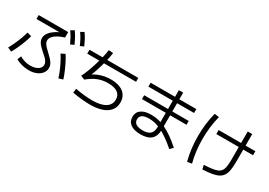

<svg xmlns="http://www.w3.org/2000/svg" viewBox="14 -1822 3971 2838"><g transform="rotate(30 2000.0 -402.5)"><path d="M454 48.7Q396.7 48.7 336.3 33.2Q276 17.7 231.3 -8.6L257.3 -73.4Q301.3 -47.7 349.5 -34.5Q397.7 -21.4 445.3 -22Q496 -22.7 534.5 -37.2Q572.9 -51.7 595.1 -76.9Q617.3 -102 617.3 -134.7Q617.3 -162.3 602.4 -187Q587.6 -211.7 563.1 -235.8Q538.6 -260 508 -285.6Q474.6 -315.3 447.3 -342.8Q420 -370.3 404.1 -399.6Q388.3 -429 388.3 -462Q388.3 -506.3 416.6 -547.5Q444.9 -588.6 497.9 -625Q550.9 -661.3 626.2 -690L641.6 -665.3H177V-732H680.3V-638.9Q614.6 -619.3 567.8 -592.9Q521 -566.6 496.4 -534.8Q471.7 -503 471.7 -468.7Q471.7 -443.3 486 -419.5Q500.4 -395.7 524.4 -371.3Q548.4 -347 577.7 -320.3Q612 -288 639.9 -258.2Q667.7 -228.3 684.2 -197.8Q700.7 -167.3 700.7 -132Q700.7 -79.3 668.8 -38.3Q637 2.7 581.7 25.7Q526.3 48.7 454 48.7ZM25.6 -91.7Q54.3 -142 80.5 -199.5Q106.6 -257 128.3 -315.5Q150 -374 163.6 -425.7L237 -405Q223 -351.3 201 -292Q179 -232.6 151.9 -173.1Q124.7 -113.6 94.4 -60.3ZM897.3 -66.3Q880.3 -123 855.1 -182Q830 -241 800.8 -297.5Q771.6 -354 741.3 -400.7L808 -434Q838.7 -387 868.3 -328.8Q898 -270.7 924 -209.3Q950 -148 968.7 -89ZM796.3 -587.3Q770.6 -643.3 746.4 -686.5Q722.3 -729.6 692.9 -770L750.3 -804.3Q782 -761.3 806.7 -715.5Q831.3 -669.7 855.7 -616ZM932.3 -639.3Q908 -696 884.1 -739.5Q860.3 -783 831.6 -822.6L888.3 -855Q920 -811.3 944.3 -765.5Q968.7 -719.7 991.7 -666Z M1489.7 36Q1446 36 1394.3 32Q1342.6 28 1290.5 21.5Q1238.3 15 1192 6L1201.3 -64.7Q1273.7 -50.7 1350.8 -42.7Q1428 -34.7 1489.7 -34.7Q1635.3 -34.7 1712.6 -82.7Q1789.9 -130.7 1789.9 -219.7Q1789.9 -295.6 1734 -334.8Q1678 -374 1570 -374Q1476.7 -374 1397.2 -342.3Q1317.7 -310.6 1236.4 -242L1169.6 -270Q1195.3 -319.3 1221.5 -387.8Q1247.6 -456.3 1271 -531.8Q1294.3 -607.3 1310.8 -677.7Q1327.3 -748 1333.3 -800.7L1410 -796Q1404.7 -749.7 1391.9 -689.7Q1379 -629.7 1361.2 -566Q1343.4 -502.4 1322.9 -442.7Q1302.4 -383 1282.4 -336L1267.7 -346.7Q1340 -395.4 1417.4 -419Q1494.7 -442.7 1580 -442.7Q1672 -442.7 1736.8 -416Q1801.7 -389.3 1835.8 -338.7Q1870 -288 1870 -216.3Q1870 -95.7 1771 -29.8Q1672 36 1489.7 36ZM1083.3 -597V-663.7H1916.7V-597Z M2360 43.3Q2249 43.3 2188.8 0.2Q2128.7 -43 2128.7 -123.3Q2128.7 -203.7 2188.5 -246.2Q2248.3 -288.7 2360 -288.7Q2423 -288.7 2484.2 -274.2Q2545.3 -259.7 2608.7 -229Q2672 -198.4 2741 -149.5Q2810 -100.7 2888.3 -32L2839 18.7Q2763.3 -46.3 2698.8 -92.3Q2634.3 -138.3 2577.2 -167.3Q2520 -196.3 2466.8 -209.8Q2413.7 -223.3 2360 -223.3Q2205.4 -223.3 2205.4 -124.7Q2205.4 -75.4 2244.4 -49.4Q2283.4 -23.4 2358.7 -23.4Q2446.3 -23.4 2486.5 -60.4Q2526.6 -97.4 2526.6 -176.7V-806.7H2600V-176.7Q2600 -65.7 2540.7 -11.2Q2481.4 43.3 2360 43.3ZM2120 -420V-485.4H2880V-420ZM2110 -626.6V-693.3H2890V-626.6Z M3396.7 -35Q3480.7 -39 3537.7 -47.2Q3594.6 -55.4 3629.5 -72Q3664.3 -88.7 3682.5 -118.9Q3700.6 -149 3707 -196.8Q3713.3 -244.7 3713.3 -315V-786.7H3790V-315Q3790 -233 3780.4 -174.5Q3770.7 -116 3747 -77.3Q3723.4 -38.7 3680.7 -15.7Q3638 7.3 3572.4 18.7Q3506.7 30 3413.3 35ZM3330 -521.6V-590.4H3956.7V-521.6ZM3160.7 50.3Q3134.7 -51.7 3122.3 -150Q3110 -248.3 3110 -360Q3110 -470.3 3122 -568.2Q3134 -666 3160 -768.7L3238.1 -758Q3213.1 -658.7 3201.2 -562.5Q3189.4 -466.3 3189.4 -360Q3189.4 -252.7 3201.2 -156.3Q3213.1 -60 3238.1 37Z"/></g></svg>

Font: M PLUS 1 Thin
Style: Regular
Weight: 100
Designer: Coji Morishita
Foundry: UNDERFOREST DESIGN
Version: Version 1.001